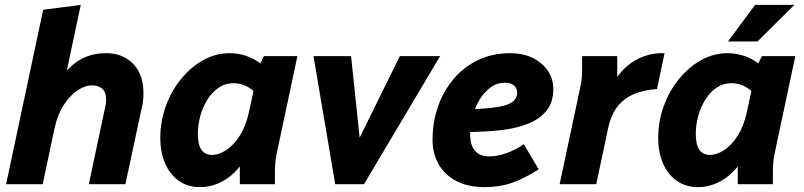

<svg xmlns="http://www.w3.org/2000/svg" viewBox="-20 -755 3294 787"><path d="M5 0 157 -715 311 -735 243 -414 224 -424Q255 -477 303 -507Q351 -537 415 -537Q460 -537 494.5 -517.5Q529 -498 548.5 -462Q568 -426 568 -374Q568 -365 567.5 -355Q567 -345 565.5 -334.5Q564 -324 561 -313L494 0H344L411 -315Q413 -324 414 -332Q415 -340 415 -347Q415 -377 399.5 -391Q384 -405 356 -405Q329 -405 298 -384.5Q267 -364 241.5 -325Q216 -286 204 -231L155 0Z M637 -189Q637 -257 659.5 -319.5Q682 -382 722 -431Q762 -480 813 -508.5Q864 -537 921 -537Q956 -537 989 -526Q1022 -515 1047 -495L1062 -525H1199L1114 -125Q1110 -104 1108.5 -87.5Q1107 -71 1107 -49V0H963V-73Q932 -33 889.5 -10.5Q847 12 799 12Q750 12 713.5 -13.5Q677 -39 657 -84.5Q637 -130 637 -189ZM791 -207Q791 -161 806 -140.5Q821 -120 848 -120Q878 -120 908.5 -140.5Q939 -161 963.5 -200Q988 -239 1000 -294L1019 -382Q1001 -398 980.5 -406Q960 -414 937 -414Q903 -414 876 -395.5Q849 -377 830 -346.5Q811 -316 801 -279.5Q791 -243 791 -207Z M1265 -525H1419L1459 -145L1434 -150L1619 -525H1784L1472 0H1354Z M1753 -182Q1753 -253 1775 -317Q1797 -381 1838.5 -430.5Q1880 -480 1939 -508.5Q1998 -537 2071 -537Q2124 -537 2163.5 -517.5Q2203 -498 2225.5 -465Q2248 -432 2248 -390Q2248 -337 2221 -302.5Q2194 -268 2146 -248.5Q2098 -229 2033 -221.5Q1968 -214 1893 -214Q1883 -214 1874.5 -214.5Q1866 -215 1855 -215L1869 -307Q1871 -307 1874.5 -307Q1878 -307 1880 -307Q1973 -308 2020.5 -316.5Q2068 -325 2084 -340Q2100 -355 2100 -374Q2100 -394 2086.5 -405Q2073 -416 2050 -416Q2017 -416 1990.5 -396.5Q1964 -377 1945.5 -346Q1927 -315 1917 -278Q1907 -241 1907 -205Q1907 -161 1926.5 -137.5Q1946 -114 1985 -114Q2020 -114 2058 -128Q2096 -142 2127 -164L2188 -61Q2129 -23 2078.5 -5.5Q2028 12 1966 12Q1900 12 1852.5 -12Q1805 -36 1779 -80Q1753 -124 1753 -182Z M2274 0 2359 -400Q2364 -421 2365 -437.5Q2366 -454 2366 -476V-525H2510V-399L2491 -409Q2514 -452 2547.5 -481.5Q2581 -511 2621.5 -525Q2662 -539 2704 -537L2673 -390Q2625 -387 2584 -371.5Q2543 -356 2514.5 -322.5Q2486 -289 2473 -231L2424 0Z M2678 -189Q2678 -257 2700.5 -319.5Q2723 -382 2763 -431Q2803 -480 2854 -508.5Q2905 -537 2962 -537Q2997 -537 3030 -526Q3063 -515 3088 -495L3103 -525H3240L3155 -125Q3151 -104 3149.5 -87.5Q3148 -71 3148 -49V0H3004V-73Q2973 -33 2930.5 -10.5Q2888 12 2840 12Q2791 12 2754.5 -13.5Q2718 -39 2698 -84.5Q2678 -130 2678 -189ZM2832 -207Q2832 -161 2847 -140.5Q2862 -120 2889 -120Q2919 -120 2949.5 -140.5Q2980 -161 3004.5 -200Q3029 -239 3041 -294L3060 -382Q3042 -398 3021.5 -406Q3001 -414 2978 -414Q2944 -414 2917 -395.5Q2890 -377 2871 -346.5Q2852 -316 2842 -279.5Q2832 -243 2832 -207ZM2964 -585 3075 -735H3236L3085 -585Z"/></svg>

Font: Radio Canada
Style: Italic
Weight: 400
Italic angle: -12°
Designer: Charles Daoud, Etienne Aubert Bonn, Alexandre Saumier Demers, Jacques Le Bailly
Foundry: Radio-Canada
Version: Version 2.104;gftools[0.9.28.dev5+ged2979d]